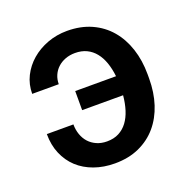

<svg xmlns="http://www.w3.org/2000/svg" viewBox="-103 -637 735 747"><g transform="rotate(-20 264.0 -264.0)"><path d="M250.5 10.5Q204 10.5 165 -3.5Q126 -17.5 98.2 -43.2Q70.5 -69 55 -105.5Q39.5 -142 39.5 -187.5H149.5Q149.5 -165 156.5 -145.2Q163.5 -125.5 176.5 -111.2Q189.5 -97 208.2 -88.8Q227 -80.5 250.5 -80.5Q279 -80.5 300 -91.5Q321 -102.5 335.5 -122Q350 -141.5 358.5 -168.5Q367 -195.5 370 -228H200.5V-307H369.5Q366 -338.5 357 -364.2Q348 -390 333.2 -408.2Q318.5 -426.5 297.8 -436.5Q277 -446.5 250 -446.5Q228 -446.5 209.5 -439.5Q191 -432.5 177.8 -420.2Q164.5 -408 157 -391Q149.5 -374 149.5 -354H39.5Q39.5 -393 56.2 -426.5Q73 -460 101.8 -484.8Q130.5 -509.5 168.8 -523.8Q207 -538 250 -538Q306.5 -538 350.8 -518Q395 -498 425.2 -462.5Q455.5 -427 471.5 -378.2Q487.5 -329.5 487.5 -272.5V-255Q487.5 -197.5 471.8 -149Q456 -100.5 425.8 -65Q395.5 -29.5 351.5 -9.5Q307.5 10.5 250.5 10.5Z"/></g></svg>

Font: Roberto Sans Medium
Style: Regular
Weight: 500
Designer: Google (font) & Cristiano Sobral (main changes)
Version: Version 1.000;October 12, 2021;FontCreator 14.0.0.2814 64-bi